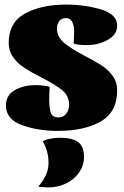

<svg xmlns="http://www.w3.org/2000/svg" viewBox="-20 -550 543 839"><path d="M6 0ZM229 -426Q229 -389 258.5 -364Q288 -339 350 -306Q397 -282 425 -263.5Q453 -245 472.5 -218Q492 -191 492 -156Q492 -60 420 -19Q348 22 232 22Q145 22 75.5 -3.5Q6 -29 6 -89Q6 -134 44.5 -156Q83 -178 136 -178Q150 -178 169.5 -176Q189 -174 197 -170Q195 -136 195 -117Q195 -77 202 -57Q209 -37 236 -37Q257 -37 269.5 -53.5Q282 -70 282 -93Q282 -131 251.5 -156Q221 -181 160 -212Q113 -236 85 -254.5Q57 -273 37.5 -300Q18 -327 18 -362Q18 -452 89.5 -491Q161 -530 271 -530Q349 -530 420.5 -509Q492 -488 492 -438Q492 -399 451 -376Q410 -353 362 -353Q315 -353 302 -360L304 -413Q304 -438 295.5 -454.5Q287 -471 268 -471Q250 -471 239.5 -458Q229 -445 229 -426ZM347 136Q347 172 326.5 202.5Q306 233 270 251Q234 269 190 269Q183 269 147 266Q169 240 180.5 215Q192 190 192 161Q192 111 167 68Q175 61 197.5 56.5Q220 52 241 52Q298 52 322.5 71.5Q347 91 347 136Z"/></svg>

Font: Sansita Black
Style: Regular
Weight: 900
Designer: Pablo Cosgaya
Foundry: Omnibus-Type
Version: Version 1.006; ttfautohint (v1.5)